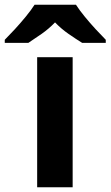

<svg xmlns="http://www.w3.org/2000/svg" viewBox="-78 -786 464 806"><path d="M227 0H78V-546H227ZM241 -766Q255 -744 277.5 -716.5Q300 -689 324 -663Q348 -637 366 -619V-606H267Q241 -622 210 -643.5Q179 -665 153 -692Q127 -665 97 -644Q67 -623 41 -606H-58V-619Q-39 -638 -15.5 -663.5Q8 -689 30.5 -716.5Q53 -744 67 -766Z"/></svg>

Font: Noto IKEA Latin
Style: Bold
Weight: 700
Designer: Monotype Design Team
Foundry: Monotype Imaging Inc.
Version: Version 1.0